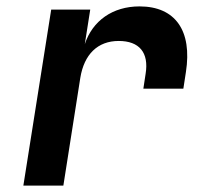

<svg xmlns="http://www.w3.org/2000/svg" viewBox="-20 -580 640 600"><path d="M53 0H178L231 -337C243 -410 285 -452 351 -452C415 -452 446 -416 435 -349L428 -303H553L561 -355C581 -484 528 -560 416 -560C332 -560 269 -515 245 -442L262 -550H140Z"/></svg>

Font: JetBrains Mono
Style: Bold Italic
Weight: 558
Italic angle: -9°
Monospace: yes
Designer: Philipp Nurullin, Konstantin Bulenkov
Foundry: JetBrains
Version: Version 2.305